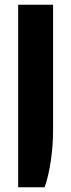

<svg xmlns="http://www.w3.org/2000/svg" viewBox="-20 -557 302 814"><path d="M57 237V-537H205V-4Q205 59 195.5 124.5Q186 190 169 237Z"/></svg>

Font: Exo Thin
Style: Bold
Weight: 700
Version: Version 2.000